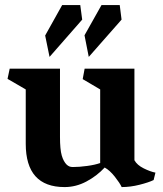

<svg xmlns="http://www.w3.org/2000/svg" viewBox="-20 -740 654 772"><path d="M10.3 -422.9 19 -463.9H221.2V-189.5Q221.2 -139.2 228.3 -114.7Q235.4 -90.3 248.5 -77.6Q253.9 -72.8 259.5 -70.6Q265.1 -68.4 272.9 -68.4Q298.8 -68.4 330.6 -72.8Q362.3 -77.1 382.8 -84.5V-380.4L312.5 -421.9L320.3 -463.9H520.5V-95.7Q531.2 -76.2 557.9 -63Q584.5 -49.8 605 -45.9L597.7 -16.1Q577.6 -6.3 541 2.9Q504.4 12.2 469.2 12.2Q461.9 -3.9 441.7 -29.5Q421.4 -55.2 400.9 -66.4Q369.1 -32.2 327.1 -10Q285.2 12.2 239.7 12.2Q83.5 12.2 83.5 -162.1V-380.4ZM230 -719.7H302.7L310.5 -661.1L179.2 -511.2L161.6 -597.2ZM388.2 -719.7H461.4L468.8 -661.1L336.9 -511.2L319.8 -598.1Z"/></svg>

Font: Vesper Libre
Style: Bold
Weight: 700
Designer: Robert Keller & Kimya Gandhi
Foundry: Mota Italic
Version: Version 1.058